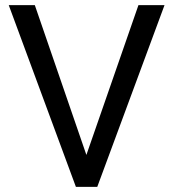

<svg xmlns="http://www.w3.org/2000/svg" viewBox="-20 -731 677 751"><path d="M116.2 -710.9 317.9 -125 521.5 -710.9H623.5L360.4 0H276.9L14.2 -710.9Z"/></svg>

Font: Vazirmatn RD FD
Style: Regular
Weight: 400
Designer: Saber Rastikerdar
Foundry: Saber Rastikerdar
Version: Version 33.003